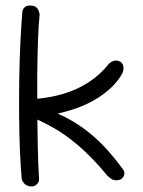

<svg xmlns="http://www.w3.org/2000/svg" viewBox="-20 -669 513 688"><path d="M410 -25Q401 -22 392.5 -23Q384 -24 378 -28.5Q372 -33 368.5 -36Q365 -39 365 -39Q338 -72 311.5 -99.5Q285 -127 259 -149Q233 -171 207.5 -188.5Q182 -206 155.5 -220Q129 -234 102 -246L100 -314Q157 -318 206 -332.5Q255 -347 296.5 -373.5Q338 -400 369 -439Q369 -439 372 -442Q375 -445 380.5 -448Q386 -451 392.5 -452Q399 -453 409 -449Q417 -445 420 -438Q423 -431 422.5 -424Q422 -417 420.5 -412Q419 -407 419 -407Q401 -375 373 -350Q345 -325 310 -306Q275 -287 234 -274.5Q193 -262 148 -254L143 -278Q188 -264 227.5 -242Q267 -220 302 -191.5Q337 -163 367 -129Q397 -95 423 -59Q423 -59 424.5 -55Q426 -51 425.5 -45.5Q425 -40 421.5 -34.5Q418 -29 410 -25ZM93 -1Q83 -1 76 -4.5Q69 -8 65 -13.5Q61 -19 59.5 -22.5Q58 -26 58 -26Q54 -69 51.5 -128Q49 -187 48.5 -253.5Q48 -320 49 -387Q50 -454 53 -515.5Q56 -577 60 -626Q60 -626 60.5 -629.5Q61 -633 64 -638Q67 -643 73.5 -646.5Q80 -650 91 -649Q102 -649 108.5 -644Q115 -639 117.5 -633Q120 -627 121 -622Q122 -617 122 -617Q118 -578 116 -521Q114 -464 113.5 -398.5Q113 -333 113.5 -266Q114 -199 115.5 -137Q117 -75 120 -26Q120 -26 119.5 -22Q119 -18 116 -13.5Q113 -9 107.5 -5Q102 -1 93 -1Z"/></svg>

Font: Sour Gummy Black ExtraLight
Style: Regular
Weight: 250
Version: Version 1.000